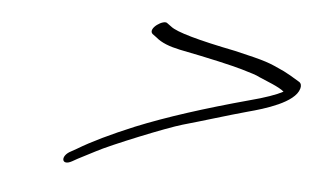

<svg xmlns="http://www.w3.org/2000/svg" viewBox="-35 -445 710 433"><g transform="rotate(5 320.0 -228.5)"><path d="M328 -394C320 -402 284.7 -379 296.8 -367L306.3 -360C318.9 -349 337.4 -342 361 -337C432.1 -323 479.7 -312 504.2 -305C524.3 -299 538.3 -295 545.3 -291C560.9 -284 591.5 -273 602.5 -263C587.6 -255 562.2 -246 527.7 -237C428.4 -210 344.1 -183 275.3 -155C222.5 -133 180.7 -113 149.3 -94L136.8 -87C112.9 -75 117.6 -52 141 -65L153.5 -72C161.4 -76 174.9 -83 192.3 -92C223.7 -109 347.3 -159 382.2 -169C425.1 -181 482 -199 525.9 -211C563.8 -221 630.7 -241 639.5 -273C641.4 -279 640.4 -285 635.8 -288C619.8 -298 607.2 -305 599.2 -309C562.6 -326 558.5 -328 485.9 -345C400.3 -362 351.2 -376 337.6 -387Z"/></g></svg>

Font: MewTooHand
Style: UltimateIta
Weight: 400
Designer: Mew Too, Robert Jablonski
Version: Version 0.77